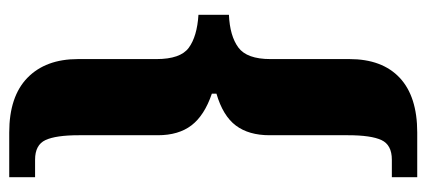

<svg xmlns="http://www.w3.org/2000/svg" viewBox="-274 -526 924 416"><g transform="rotate(90 188.0 -318.0)"><path d="M108 -25V-195Q108 -247 83.5 -265Q59 -283 12 -286V-352Q58 -354 83 -372.5Q108 -391 108 -442V-613Q108 -684 148.5 -722Q189 -760 267 -760H364V-705H326Q294 -705 283.5 -682.5Q273 -660 273 -610V-440Q273 -395 252 -367Q231 -339 183 -325V-315Q230 -299 251.5 -271Q273 -243 273 -198V-27Q273 23 283.5 45.5Q294 68 326 68H364V124H267Q189 124 148.5 84.5Q108 45 108 -25Z"/></g></svg>

Font: Noto Serif CondBlack
Style: Regular
Weight: 900
Width: 3
Designer: Monotype Design Team
Foundry: Monotype Imaging Inc.
Version: Version 1.001